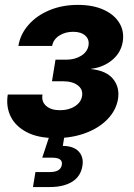

<svg xmlns="http://www.w3.org/2000/svg" viewBox="-20 -546 537 770"><path d="M202.6 7.8Q132.8 7.8 87.4 -15.9Q42 -39.6 22.7 -79.1Q3.4 -118.7 11.2 -167H150.4Q145.5 -138.2 165.3 -121.1Q185.1 -104 220.7 -104Q255.9 -104 280.5 -119.9Q305.2 -135.7 309.1 -161.1Q313.5 -187 292.2 -203.6Q271 -220.2 231 -220.2H188.5L202.6 -306.6H245.1Q280.3 -306.6 305.4 -322.3Q330.6 -337.9 335 -363.8Q338.9 -388.2 321.8 -403.3Q304.7 -418.5 273.4 -418.5Q241.2 -418.5 217.5 -403.1Q193.8 -387.7 189 -361.8H53.7Q61.5 -409.2 94.5 -446.5Q127.4 -483.9 178.5 -505.1Q229.5 -526.4 292.5 -526.4Q352.5 -526.4 395.3 -507.1Q438 -487.8 458.5 -454.3Q479 -420.9 472.2 -378.4Q464.8 -334 429.4 -304.9Q394 -275.9 345.2 -270V-269Q406.7 -262.7 433.8 -229Q460.9 -195.3 453.1 -147.9Q445.3 -103 410.9 -67.6Q376.5 -32.2 322.5 -12.2Q268.6 7.8 202.6 7.8ZM112.3 204.1 122.1 144H179.7Q223.1 144 228 115.2Q232.9 86.4 189.5 86.4H149.4L185.1 -21.5H242.2L238.3 0L231.9 39.1Q275.9 39.6 296.1 62Q316.4 84.5 310.5 119.6Q303.7 161.6 269.3 182.9Q234.9 204.1 180.2 204.1Z"/></svg>

Font: Inter Display
Style: Bold Italic
Weight: 700
Italic angle: -9.39999°
Designer: Rasmus Andersson
Foundry: rsms
Version: Version 4.000;git-a52131595